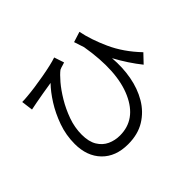

<svg xmlns="http://www.w3.org/2000/svg" viewBox="-158 -1004 1317 1317"><g transform="rotate(-45 500.0 -346.0)"><path d="M942 -328 883 -266Q818 -347 761 -451Q769 -356 753 -268Q737 -180 695.5 -109.5Q654 -39 586 3Q518 45 422 45Q302 45 233 -26Q164 -97 164 -216Q164 -301 192 -379.5Q220 -458 260.5 -522Q301 -586 343 -629Q304 -623 257 -615Q210 -607 179 -601Q155 -597 124 -590L113 -674Q136 -674 166 -677Q237 -683 335.5 -700.5Q434 -718 484 -735L508 -663Q500 -660 490 -657Q470 -652 455 -645Q430 -626 395 -585Q360 -544 325.5 -486.5Q291 -429 267 -362.5Q243 -296 243 -227Q243 -159 268.5 -117Q294 -75 335.5 -56Q377 -37 425 -37Q580 -37 653 -200Q726 -363 679 -640Q667 -675 655 -713L731 -737Q749 -645 798.5 -535.5Q848 -426 942 -328Z"/></g></svg>

Font: Noto Sans CJK KR Regular (TTF)
Style: Regular
Weight: 400
Designer: Ryoko NISHIZUKA 西塚涼子 (kana & ideographs); Paul D. Hunt (Latin, Greek & Cyrillic); Wenlong ZHANG 张文龙 (bopomofo); Sandoll 
Foundry: Adobe Systems Incorporated
Version: Version 1.004;PS 1.004;hotconv 1.0.82;makeotf.lib2.5.63406